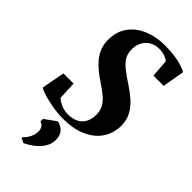

<svg xmlns="http://www.w3.org/2000/svg" viewBox="-317 -824 1184 1184"><g transform="rotate(45 275.5 -232.0)"><path d="M230 11.5Q183 11.5 135.8 3.2Q88.5 -5 53.2 -16.2Q18 -27.5 6 -36.5L34.5 -188H123L128.5 -69Q143 -55 170.5 -42Q198 -29 232 -29Q263.5 -29 287 -37.5Q310.5 -46 326.5 -62Q342.5 -78 350.5 -100.2Q358.5 -122.5 358.5 -150.5Q359 -183.5 346.2 -209.2Q333.5 -235 306.2 -258.8Q279 -282.5 236 -311Q205 -331 177.5 -353.5Q150 -376 128.5 -402Q107 -428 94.8 -459.2Q82.5 -490.5 82.5 -528Q82.5 -603 119.8 -653Q157 -703 219.2 -728.2Q281.5 -753.5 356 -753.5Q405.5 -753.5 444 -747.8Q482.5 -742 509.2 -733Q536 -724 551 -715.5L526 -571H437L428 -687.5Q416.5 -697.5 395.8 -705.5Q375 -713.5 346 -713.5Q311 -713.5 284 -698.2Q257 -683 242 -654.8Q227 -626.5 227 -587.5Q227 -554.5 242.8 -528Q258.5 -501.5 289.8 -476.8Q321 -452 366.5 -422.5Q406 -397 440 -366.8Q474 -336.5 494.8 -298.8Q515.5 -261 515.5 -212.5Q515.5 -149.5 483 -98.8Q450.5 -48 387 -18.2Q323.5 11.5 230 11.5ZM134 275.5 134.5 268Q147.5 257 157.8 241.2Q168 225.5 174 207.8Q180 190 179.5 173Q179.5 154.5 170.5 140.5Q161.5 126.5 144 122V99.5L219 45Q255 53 273.5 75.8Q292 98.5 292 134.5Q292 168 275 197Q258 226 229 249.5Q200 273 164 290.5Z"/></g></svg>

Font: Merriweather 96pt ExtraBold
Style: Italic
Weight: 800
Italic angle: -7.8°
Version: Version 2.101